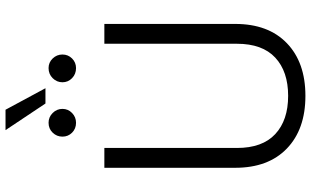

<svg xmlns="http://www.w3.org/2000/svg" viewBox="-230 -858 1099 678"><g transform="rotate(-90 319.0 -519.5)"><path d="M65 -238V-700H135V-232Q135 -142 184 -96.5Q233 -51 319 -51Q405 -51 454 -96.5Q503 -142 503 -232V-700H573V-238Q573 -121 505 -55.5Q437 10 319 10Q201 10 133 -55.5Q65 -121 65 -238ZM198 -1049H270L346 -908H292ZM175 -848Q175 -868 189 -882.5Q203 -897 224 -897Q244 -897 258.5 -882.5Q273 -868 273 -848Q273 -828 258.5 -814Q244 -800 224 -800Q203 -800 189 -814Q175 -828 175 -848ZM367 -848Q367 -868 381.5 -882.5Q396 -897 417 -897Q437 -897 451 -882.5Q465 -868 465 -848Q465 -828 451 -814Q437 -800 417 -800Q396 -800 381.5 -814Q367 -828 367 -848Z"/></g></svg>

Font: Niramit Light
Style: Regular
Weight: 300
Designer: Katatrad Aksorn Co.,Ltd.
Foundry: Cadson Demak Co.,Ltd.
Version: Version 1.000; ttfautohint (v1.6)